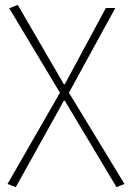

<svg xmlns="http://www.w3.org/2000/svg" viewBox="-20 -560 533 791"><path d="M45 211 243 -145H247L460 211L493 198L264 -178L455 -527H416L247 -213H243L53 -540L18 -526L227 -178L11 198Z"/></svg>

Font: Genne Gothic ExtraLight
Style: Regular
Weight: 250
Designer: Ryoko NISHIZUKA (kana & ideographs); Paul D. Hunt (Latin, Greek & Cyrillic); Wenlong ZHANG (bopomofo); Sandoll Communica
Foundry: Adobe Systems Incorporated
Version: Version 1.004;PS 1.004;hotconv 16.6.51;makeotf.lib2.5.65220